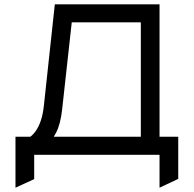

<svg xmlns="http://www.w3.org/2000/svg" viewBox="-20 -720 901 893"><path d="M635 0V-616H249L265 -700H722V0ZM125 -13 62 -65Q113 -65 144.5 -108.2Q176 -151.5 184 -228L235 -700H323L269 -211Q261.5 -143 241 -103.2Q220.5 -63.5 196 -44Q171.5 -24.5 151.5 -18.8Q131.5 -13 125 -13ZM52 153V-84H809V112L722 153V0H139V113Z"/></svg>

Font: Overpass
Style: Regular
Weight: 400
Designer: Delve Withrington, Dave Bailey, Thomas Jockin
Foundry: Delve Fonts LLC
Version: Version 4.000